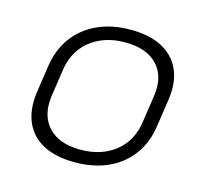

<svg xmlns="http://www.w3.org/2000/svg" viewBox="-86 -643 797 746"><g transform="rotate(15 313.0 -270.0)"><path d="M274 7Q198 7 147.5 -19.5Q97 -46 75 -96Q53 -146 62 -216L78 -324Q88 -394 124 -443.5Q160 -493 218.5 -520Q277 -547 352 -547Q428 -547 478.5 -520.5Q529 -494 551.5 -444Q574 -394 564 -324L548 -216Q539 -146 502.5 -96Q466 -46 408 -19.5Q350 7 274 7ZM282 -46Q368 -46 424 -91.5Q480 -137 490 -216L506 -324Q517 -403 473.5 -448.5Q430 -494 344 -494Q288 -494 243.5 -473.5Q199 -453 171.5 -415Q144 -377 137 -324L121 -216Q111 -138 154 -92Q197 -46 282 -46Z"/></g></svg>

Font: Pathway Extreme 8pt Thin 12pt
Style: Italic
Weight: 100
Italic angle: -8°
Version: Version 1.001;gftools[0.9.26]